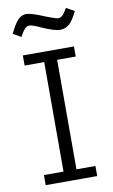

<svg xmlns="http://www.w3.org/2000/svg" viewBox="-91 -866 539 914"><g transform="rotate(-10 178.0 -409.0)"><path d="M334 -792.5Q314.9 -751.5 296.1 -733.9Q277.3 -716.3 251.5 -716.3Q221.7 -716.3 163.6 -742.7Q123 -761.7 109.4 -761.7Q96.7 -761.7 86.4 -751.2Q76.2 -740.7 62.5 -714.8L22.9 -737.3H24.4Q45.9 -782.2 63.2 -800.3Q80.6 -818.4 104 -818.4Q127.9 -818.4 195.3 -789.6Q240.7 -772 250.5 -772Q262.2 -772 271.5 -781Q280.8 -790 294.9 -814ZM210.9 -578.1V-48.8H302.7V0H53.7V-48.8H148.4V-578.1H53.7V-627H300.8V-578.1Z"/></g></svg>

Font: Anaheim
Style: Regular
Weight: 400
Designer: vernon adams
Foundry: vernon adams
Version: Version 1.002; ttfautohint (v0.93.5-3d13) -l 8 -r 50 -G 200 